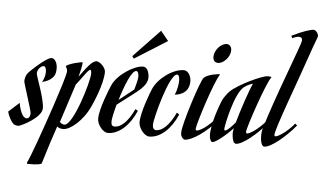

<svg xmlns="http://www.w3.org/2000/svg" viewBox="-134 -764 1808 1077"><g transform="rotate(5 770.0 -225.5)"><path d="M138 -384C112 -384 22 -300 11 -285C2 -273 -2 -253 -2 -242C-2 -230 49 -81 49 -65C49 -48 42 -35 29 -35C-5 -35 -17 -118 -17 -118L-77 -64C-71 -36 -51 -2 -37 6C-31 10 -19 11 -13 11C-2 11 115 -45 115 -99C115 -154 64 -276 64 -291C64 -317 87 -335 99 -335C110 -335 114 -318 114 -305C114 -289 112 -272 98 -246C98 -246 160 -257 170 -303C179 -343 165 -384 138 -384Z M135 211C165 111 184 55 204 -4C211 1 219 7 239 7C278 7 350 -52 387 -137C394 -152 444 -263 444 -332C444 -358 410 -388 393 -388C367 -388 337 -345 299 -293C307 -322 315 -360 315 -373L313 -376C313 -376 253 -367 224 -348V-341C224 -341 232 -332 232 -318C232 -297 199 -197 174 -121C124 27 73 172 52 214L55 219C73 219 112 221 135 211ZM362 -337C367 -337 368 -322 368 -317C368 -269 292 -18 243 -18C233 -18 223 -24 217 -31C233 -83 270 -192 287 -247C321 -289 349 -337 362 -337Z M490 7C553 7 612 -49 647 -131L633 -140C598 -65 559 -32 525 -32C509 -32 505 -42 505 -61C505 -73 513 -111 525 -155L627 -233C653 -253 690 -285 690 -321C690 -355 676 -381 655 -381C604 -381 511 -321 485 -259C478 -243 429 -126 429 -68C429 -35 462 7 490 7ZM619 -353C630 -353 633 -335 633 -321C633 -307 625 -277 617 -249L534 -183C558 -264 593 -353 619 -353ZM738 -590 589 -434 599 -421 782 -536Z M758 -32C746 -32 738 -42 738 -61C738 -96 805 -353 849 -353C860 -353 863 -335 863 -321C863 -304 859 -268 845 -240C852 -240 926 -245 926 -321C926 -355 906 -381 885 -381C823 -381 741 -321 715 -259C708 -243 662 -126 662 -68C662 -37 695 7 723 7C786 7 845 -49 880 -131L866 -140C831 -65 792 -32 758 -32Z M1112 -548C1079 -548 1043 -508 1043 -470C1043 -444 1060 -438 1072 -438C1100 -438 1139 -475 1139 -515C1139 -536 1126 -548 1112 -548ZM1086 -376C1086 -376 1024 -372 999 -348C980 -330 900 -78 900 -33C900 -23 899 -14 910 -1C913 2 918 7 923 7C962 7 1046 -49 1103 -121L1092 -131C1045 -75 1002 -51 986 -50C981 -50 979 -53 979 -59C979 -83 1059 -335 1088 -373C1088 -373 1086 -376 1086 -376Z M1373 -139C1329 -86 1283 -59 1269 -58C1264 -58 1262 -61 1262 -67C1262 -91 1348 -346 1377 -384L1376 -386C1372 -387 1365 -388 1356 -388C1325 -388 1194 -326 1151 -285C1136 -270 1116 -242 1110 -226C1104 -210 1057 -93 1062 -25C1063 -11 1069 7 1079 7C1095 7 1149 -35 1192 -81C1190 -71 1188 -60 1188 -55C1188 -38 1191 -16 1198 -3C1200 0 1207 5 1211 5C1247 5 1327 -60 1384 -129ZM1144 -64C1139 -64 1139 -69 1139 -74C1139 -89 1176 -275 1228 -315C1249 -331 1267 -336 1277 -339C1257 -297 1219 -182 1200 -114C1179 -89 1155 -64 1144 -64Z M1579 -529C1600 -591 1617 -631 1617 -636C1617 -654 1600 -670 1591 -670C1575 -670 1534 -658 1468 -626L1474 -613C1496 -623 1530 -634 1530 -605C1530 -583 1401 -261 1352 -88C1349 -78 1348 -58 1348 -53C1348 -30 1353 7 1371 7C1407 7 1487 -58 1544 -127L1533 -137C1489 -84 1443 -57 1429 -56C1424 -56 1422 -59 1422 -65C1422 -99 1530 -384 1579 -529Z"/></g></svg>

Font: Romanesco
Style: Regular
Weight: 400
Designer: Astigmatic (AOETI)
Foundry: Astigmatic (AOETI)
Version: Version 1.000